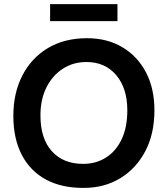

<svg xmlns="http://www.w3.org/2000/svg" viewBox="-20 -906 817 935"><path d="M389 9Q281 10 204 -31.5Q127 -73 86 -152Q45 -231 45 -342Q45 -453 89 -538.5Q133 -624 213.5 -672Q294 -720 404 -720Q502 -720 576 -676Q650 -632 691 -553.5Q732 -475 732 -369Q732 -254 687.5 -169.5Q643 -85 565.5 -38Q488 9 389 9ZM385 -108Q448 -108 496.5 -139Q545 -170 572.5 -228Q600 -286 600 -369Q600 -476 546 -540Q492 -604 401 -604Q336 -604 285.5 -571Q235 -538 206 -480Q177 -422 177 -344Q177 -231 232.5 -169.5Q288 -108 385 -108ZM224 -886H552V-803H224Z"/></svg>

Font: Livvic SemiBold
Style: Regular
Weight: 600
Designer: Jacques Le Bailly, Baron von Fonthausen
Version: Version 1.001; ttfautohint (v1.8.2)